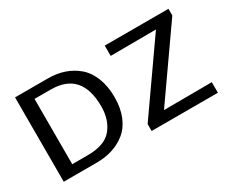

<svg xmlns="http://www.w3.org/2000/svg" viewBox="-105 -1033 1638 1370"><g transform="rotate(-30 713.5 -347.5)"><path d="M817 0V-57L1206 -612L832 -610V-695H1357V-640L968 -85L1363 -87V0ZM93 0V-695H363Q435 -695 496 -674.5Q557 -654 605.5 -612.5Q654 -571 681.5 -501.5Q709 -432 709 -341Q709 -251 680.5 -183Q652 -115 602.5 -76Q553 -37 493.5 -18.5Q434 0 365 0ZM208 -78H337Q474 -78 533.5 -148Q593 -218 594 -331Q594 -616 342 -616H208Z"/></g></svg>

Font: Coval
Style: Medium
Weight: 500
Foundry: Context Ltd
Version: Version 001.000